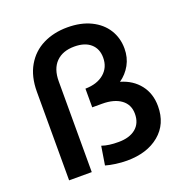

<svg xmlns="http://www.w3.org/2000/svg" viewBox="-134 -869 953 996"><g transform="rotate(-20 342.0 -371.0)"><path d="M82 0V-488.8Q82 -572.8 116 -631.3Q149.9 -689.9 209.5 -719.5Q269 -749 344.2 -749Q418.5 -749 473.1 -722.4Q527.8 -695.8 556.9 -649.4Q585.9 -603 585.9 -544.9Q585.9 -495.1 564 -455.6Q542 -416 504.9 -390.1Q570.8 -371.1 608.9 -322.5Q647 -273.9 647 -204.1Q647 -106 579.1 -49.6Q511.2 6.8 399.9 6.8Q370.1 6.8 338.1 2.4Q306.2 -2 283.2 -8.8L299.8 -111.8Q337.9 -98.6 392.1 -99.1Q452.1 -99.1 486.6 -127.4Q521 -155.8 521 -208Q521 -258.8 482.9 -286.9Q444.8 -314.9 378.9 -314.9H324.2V-418Q389.2 -418.9 427.5 -451.4Q465.8 -483.9 465.8 -538.1Q465.8 -586.9 433.8 -615Q401.9 -643.1 344.2 -643.1Q279.3 -643.1 243.2 -606.4Q207 -569.8 207 -501V0Z"/></g></svg>

Font: Montserrat SemiBold
Style: Regular
Weight: 600
Designer: Julieta Ulanovsky
Foundry: Julieta Ulanovsky
Version: Version 7.200